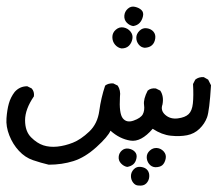

<svg xmlns="http://www.w3.org/2000/svg" viewBox="-24 -237 674 595"><path d="M405.3 337.9Q395.5 337.9 388.7 329.1Q381.8 320.3 381.8 308.6Q381.8 296.9 390.6 287.6Q399.4 278.3 413.1 280.3Q426.8 282.2 433.1 290.5Q439.5 298.8 438.5 311Q437.5 323.2 429.2 331.5Q420.9 339.8 405.3 337.9ZM127 273.4Q102.5 267.6 78.1 259.3Q53.7 251 34.7 230.5Q15.6 210 4.9 182.6Q-5.9 155.3 -3.9 129.4Q-2 103.5 3.4 84Q8.8 64.5 21.5 47.9Q37.1 30.3 60.5 30.3L74.2 37.1Q83 46.9 81.1 61.5Q53.7 101.6 53.7 135.7Q53.7 169.9 72.3 188.5Q90.8 207 110.4 213.4Q129.9 219.7 153.8 217.3Q177.7 214.8 202.1 205.1Q226.6 195.3 252.4 170.9Q278.3 146.5 283.7 106.4Q289.1 66.4 301.8 28.3Q311.5 20.5 327.1 21.5L340.8 28.3Q350.6 43 347.7 63.5Q344.7 114.3 356.4 129.4Q368.2 144.5 390.1 136.7Q412.1 128.9 418.5 117.2Q424.8 105.5 422.4 87.9Q419.9 70.3 433.6 43.9Q443.4 35.2 459 37.1L472.7 43.9Q484.4 61.5 479.5 86.9Q472.7 105.5 488.3 119.1Q503.9 132.8 526.9 129.9Q549.8 127 560.5 116.7Q571.3 106.4 573.7 83.5Q576.2 60.5 574.2 23.4L581.1 9.8Q591.8 1 607.4 2L621.1 9.8L629.9 27.3Q625 106.4 617.7 126.5Q610.4 146.5 594.2 162.1Q578.1 177.7 555.7 182.1Q533.2 186.5 505.4 183.6Q477.5 180.7 449.2 162.1Q413.1 204.1 379.9 198.7Q346.7 193.4 318.4 168Q310.5 186.5 274.9 218.8Q239.3 251 203.6 262.2Q168 273.4 127 273.4ZM457 281.2Q445.3 280.3 438 271Q430.7 261.7 430.7 250Q430.7 238.3 440.4 229.5Q450.2 220.7 462.4 221.7Q474.6 222.7 483.4 232.4Q492.2 242.2 489.3 255.4Q486.3 268.6 479 274.9Q471.7 281.2 457 281.2ZM370.1 280.3Q359.4 278.3 351.1 269.5Q342.8 260.7 343.8 249Q344.7 237.3 353.5 229.5Q362.3 221.7 374.5 223.6Q386.7 225.6 394 233.4Q401.4 241.2 398.9 253.4Q396.5 265.6 389.2 272Q381.8 278.3 370.1 280.3ZM352.5 -86.9Q340.8 -88.9 332.5 -98.6Q324.2 -108.4 324.2 -122.1Q324.2 -135.7 335 -145Q345.7 -154.3 358.9 -151.9Q372.1 -149.4 380.4 -139.2Q388.7 -128.9 386.2 -116.2Q383.8 -103.5 375.5 -95.2Q367.2 -86.9 352.5 -86.9ZM424.8 -88.9Q413.1 -89.8 405.8 -99.1Q398.4 -108.4 398.4 -120.1Q398.4 -131.8 408.2 -141.6Q418 -151.4 431.2 -149.4Q444.3 -147.5 451.7 -138.7Q459 -129.9 457 -117.2Q455.1 -104.5 447.3 -97.2Q439.5 -89.8 424.8 -88.9ZM388.7 -156.2Q377 -158.2 368.7 -167Q360.4 -175.8 361.3 -188.5Q362.3 -201.2 372.1 -210Q381.8 -218.8 394.5 -215.8Q407.2 -212.9 414.6 -205.6Q421.9 -198.2 418.9 -186Q416 -173.8 408.7 -166Q401.4 -158.2 388.7 -156.2Z"/></svg>

Font: JasonHandwriting4
Style: Regular
Weight: 400
Version: Version 1.01.21